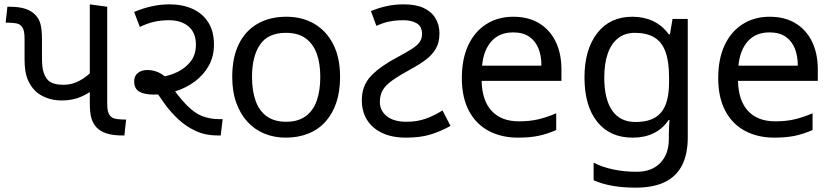

<svg xmlns="http://www.w3.org/2000/svg" viewBox="-20 -623 3832 883"><path d="M264 -161Q225 -161 194 -173Q163 -185 143 -204Q118 -229 105.5 -262Q93 -295 93 -350V-440Q93 -467 90 -479.5Q87 -492 81 -500Q71 -514 49 -516.5Q27 -519 6 -519L14 -592H24Q68 -592 96.5 -582.5Q125 -573 142 -555Q159 -538 166 -513Q173 -488 173 -443V-357Q173 -311 181 -288.5Q189 -266 202 -253Q213 -243 230.5 -238Q248 -233 272 -233Q312 -233 347 -252.5Q382 -272 405 -298V-208Q377 -187 342.5 -174Q308 -161 264 -161ZM542 0Q499 0 470 -9.5Q441 -19 424 -37Q408 -54 400.5 -79Q393 -104 393 -148V-603L473 -592V-152Q473 -125 476 -112.5Q479 -100 485 -92Q496 -78 517.5 -75.5Q539 -73 560 -73L552 0Z M980 0Q925 0 880.5 -20.5Q836 -41 800.5 -74Q765 -107 736.5 -146.5Q708 -186 684 -225L692 -265Q737 -268 780.5 -285Q824 -302 852.5 -335Q881 -368 881 -417Q881 -473 847 -501.5Q813 -530 757 -530Q721 -530 689.5 -523Q658 -516 623 -499L597 -568Q634 -584 675.5 -593.5Q717 -603 759 -603Q820 -603 866 -582Q912 -561 938 -520Q964 -479 964 -418Q964 -364 940.5 -321.5Q917 -279 877 -249Q837 -219 788 -203.5Q739 -188 689 -188Q643 -188 620 -202Q597 -216 597 -249Q597 -274 614 -287.5Q631 -301 658 -301Q684 -301 709 -290Q734 -279 767 -246H754Q801 -178 837.5 -140.5Q874 -103 910 -89Q946 -75 990 -75H1004L995 0Z M1544 -269Q1544 -202 1526.5 -150.5Q1509 -99 1476.5 -63Q1444 -27 1397.5 -8.5Q1351 10 1294 10Q1241 10 1196 -8.5Q1151 -27 1118 -63Q1085 -99 1066.5 -150.5Q1048 -202 1048 -269Q1048 -358 1078 -419.5Q1108 -481 1164 -513.5Q1220 -546 1297 -546Q1370 -546 1425.5 -513.5Q1481 -481 1512.5 -419.5Q1544 -358 1544 -269ZM1139 -269Q1139 -206 1155.5 -159.5Q1172 -113 1207 -88Q1242 -63 1296 -63Q1350 -63 1385 -88Q1420 -113 1436.5 -159.5Q1453 -206 1453 -269Q1453 -333 1436 -378Q1419 -423 1384.5 -447.5Q1350 -472 1295 -472Q1213 -472 1176 -418Q1139 -364 1139 -269Z M1847 10Q1783 10 1737.5 -11.5Q1692 -33 1668 -71.5Q1644 -110 1644 -162Q1644 -230 1687 -274.5Q1730 -319 1806 -359Q1847 -381 1872.5 -397Q1898 -413 1909.5 -429Q1921 -445 1921 -467Q1921 -501 1897 -515.5Q1873 -530 1835 -530Q1800 -530 1770.5 -524Q1741 -518 1711 -504L1686 -572Q1719 -586 1756.5 -594.5Q1794 -603 1837 -603Q1893 -603 1929 -586Q1965 -569 1983 -538.5Q2001 -508 2001 -469Q2001 -427 1984 -398.5Q1967 -370 1938.5 -348.5Q1910 -327 1873 -307Q1818 -277 1786 -254.5Q1754 -232 1740.5 -209Q1727 -186 1727 -154Q1727 -114 1759 -88.5Q1791 -63 1849 -63Q1897 -63 1936 -76.5Q1975 -90 2015 -115L2052 -44Q2005 -18 1958.5 -4Q1912 10 1847 10Z M2341 -546Q2410 -546 2459.5 -516Q2509 -486 2535.5 -431.5Q2562 -377 2562 -304V-251H2195Q2197 -160 2241.5 -112.5Q2286 -65 2366 -65Q2417 -65 2456.5 -74.5Q2496 -84 2538 -102V-25Q2497 -7 2457 1.5Q2417 10 2362 10Q2286 10 2227.5 -21Q2169 -52 2136.5 -113.5Q2104 -175 2104 -264Q2104 -352 2133.5 -415Q2163 -478 2216.5 -512Q2270 -546 2341 -546ZM2340 -474Q2277 -474 2240.5 -433.5Q2204 -393 2197 -321H2470Q2470 -367 2456 -401Q2442 -435 2413.5 -454.5Q2385 -474 2340 -474Z M2888 -546Q2941 -546 2983.5 -526Q3026 -506 3056 -465H3061L3073 -536H3143V9Q3143 85 3117 136.5Q3091 188 3038 214Q2985 240 2903 240Q2845 240 2796.5 231.5Q2748 223 2710 206V125Q2748 145 2799 156Q2850 167 2908 167Q2977 167 3016.5 126.5Q3056 86 3056 16V-5Q3056 -17 3057 -39.5Q3058 -62 3059 -71H3055Q3027 -30 2985.5 -10Q2944 10 2889 10Q2785 10 2726.5 -63Q2668 -136 2668 -267Q2668 -395 2726.5 -470.5Q2785 -546 2888 -546ZM2900 -472Q2855 -472 2823.5 -448Q2792 -424 2775.5 -378Q2759 -332 2759 -266Q2759 -167 2795.5 -114.5Q2832 -62 2902 -62Q2943 -62 2972 -72.5Q3001 -83 3020 -105.5Q3039 -128 3048 -163Q3057 -198 3057 -246V-267Q3057 -340 3040.5 -385Q3024 -430 2989 -451Q2954 -472 2900 -472Z M3520 -546Q3589 -546 3638.5 -516Q3688 -486 3714.5 -431.5Q3741 -377 3741 -304V-251H3374Q3376 -160 3420.5 -112.5Q3465 -65 3545 -65Q3596 -65 3635.5 -74.5Q3675 -84 3717 -102V-25Q3676 -7 3636 1.5Q3596 10 3541 10Q3465 10 3406.5 -21Q3348 -52 3315.5 -113.5Q3283 -175 3283 -264Q3283 -352 3312.5 -415Q3342 -478 3395.5 -512Q3449 -546 3520 -546ZM3519 -474Q3456 -474 3419.5 -433.5Q3383 -393 3376 -321H3649Q3649 -367 3635 -401Q3621 -435 3592.5 -454.5Q3564 -474 3519 -474Z"/></svg>

Font: guzrati15
Style: Regular
Weight: 400
Designer: Jelle Bosma - Monotype Design Team
Foundry: Monotype Imaging Inc.
Version: Version 2.006